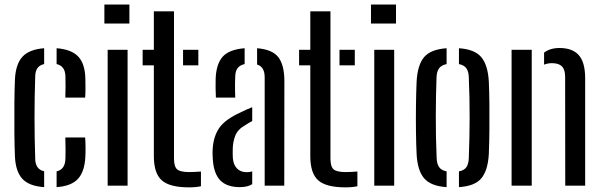

<svg xmlns="http://www.w3.org/2000/svg" viewBox="-20 -820 2656 848"><path d="M46 -128.5Q44 -174.5 43.5 -236Q43 -297.5 43.5 -360Q44 -422.5 46 -470Q49.5 -537.5 79.5 -569.8Q109.5 -602 175 -607V-537Q136 -529 135.5 -482Q132.5 -389.5 132.5 -302Q132.5 -214.5 135.5 -119.5Q136 -72 175 -63.5V6.5Q108 2 78.5 -30.5Q49 -63 46 -128.5ZM268.5 -389Q269.5 -411.5 269.5 -437.2Q269.5 -463 269 -482.5Q268 -528.5 230 -537V-607Q295.5 -602 325.5 -570.2Q355.5 -538.5 357 -473Q357.5 -453.5 357.5 -429.8Q357.5 -406 356 -389ZM230 6.5V-63Q268 -71.5 269 -120Q269.5 -140 269.5 -161.5Q269.5 -183 268.5 -213H356Q357.5 -196.5 357.8 -171.2Q358 -146 357 -128.5Q354 -62.5 324.5 -30.2Q295 2 230 6.5Z M441 -716V-800H551.5V-716ZM455.5 0V-600H543.5V0Z M610 -531.5V-600H659.5V-770H748.5V-120Q748.5 -84.5 762.2 -72.2Q776 -60 816 -60Q831 -60 842 -60.8Q853 -61.5 867.5 -62.5V2.5Q845.5 7.5 815 7.5Q729.5 7.5 694.5 -23.5Q659.5 -54.5 659.5 -130.5V-531.5ZM788.5 -531.5V-600H856V-531.5Z M933.5 -389Q932.5 -408 932.2 -430.2Q932 -452.5 932.5 -473Q935 -537 963.2 -569.2Q991.5 -601.5 1060.5 -607V-537Q1041.5 -533 1030.8 -520.8Q1020 -508.5 1019 -484.5Q1018 -471 1018 -451.8Q1018 -432.5 1018.2 -415Q1018.5 -397.5 1019 -389ZM1149 0V-478.5Q1149 -525 1115.5 -535V-607Q1183.5 -601.5 1209.8 -566.8Q1236 -532 1236 -461L1235.5 0ZM920 -114.5Q919 -126.5 918.8 -139Q918.5 -151.5 919.5 -164Q923 -218.5 949 -255.8Q975 -293 1043.5 -324Q1055 -330 1068 -335.8Q1081 -341.5 1094 -346.5V-285.5Q1086.5 -282 1078.8 -277Q1071 -272 1062 -266.5Q1029.5 -248 1019 -220.5Q1008.5 -193 1008 -163Q1007.5 -149.5 1007.8 -140Q1008 -130.5 1008.5 -120.5Q1011 -92 1026.8 -75.8Q1042.5 -59.5 1070 -59.5Q1083.5 -59.5 1094 -63V-6.5Q1073 6.5 1040 6.5Q982.5 6.5 953.5 -22.8Q924.5 -52 920 -114.5Z M1301 -531.5V-600H1350.5V-770H1439.5V-120Q1439.5 -84.5 1453.2 -72.2Q1467 -60 1507 -60Q1522 -60 1533 -60.8Q1544 -61.5 1558.5 -62.5V2.5Q1536.5 7.5 1506 7.5Q1420.5 7.5 1385.5 -23.5Q1350.5 -54.5 1350.5 -130.5V-531.5ZM1479.5 -531.5V-600H1547V-531.5Z M1618.5 -716V-800H1729V-716ZM1633 0V-600H1721V0Z M1820 -140.5Q1818 -179.5 1817.2 -236.5Q1816.5 -293.5 1817.2 -353.2Q1818 -413 1820 -459.5Q1824 -533.5 1853.2 -567.8Q1882.5 -602 1952.5 -607V-537Q1929 -532 1919 -518Q1909 -504 1908 -478Q1905 -400.5 1904.8 -306.8Q1904.5 -213 1908.5 -122.5Q1909.5 -96 1919.5 -81.8Q1929.5 -67.5 1952.5 -63V6.5Q1882.5 2 1853 -32.8Q1823.5 -67.5 1820 -140.5ZM2007 6.5V-63Q2030.5 -67.5 2040 -81.8Q2049.5 -96 2050.5 -121Q2054 -211.5 2054.2 -299Q2054.5 -386.5 2050.5 -479.5Q2049.5 -505 2039.5 -518.8Q2029.5 -532.5 2007 -537V-607Q2077.5 -602 2106.2 -567Q2135 -532 2139 -459.5Q2141 -416.5 2141.5 -360Q2142 -303.5 2141.5 -245.8Q2141 -188 2139 -140.5Q2135 -67.5 2106.2 -32.8Q2077.5 2 2007 6.5Z M2476.5 0 2476 -483Q2475.5 -513.5 2461.5 -527.2Q2447.5 -541 2417.5 -541Q2399.5 -541 2383 -534.5V-587.5Q2409.5 -608 2451 -608Q2508 -608 2536 -576.8Q2564 -545.5 2564.5 -476V0ZM2239.5 0V-600H2328.5V0Z"/></svg>

Font: Big Shoulders Stencil Text Medium
Style: Regular
Weight: 500
Designer: Patric King
Foundry: XO Type Co
Version: Version 1.000